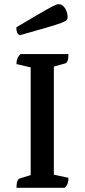

<svg xmlns="http://www.w3.org/2000/svg" viewBox="-20 -900 405 920"><path d="M59 0Q59 -40 75 -45L127 -61V-577L59 -593Q59 -608 63 -619Q67 -630 79 -641H308Q308 -600 292 -596L238 -581V-63L308 -48Q308 -33 304.5 -22Q301 -11 290 0ZM78 -732Q67 -732 62.5 -743.5Q58 -755 58 -769Q117 -804 154.5 -826Q192 -848 213 -859.5Q234 -871 244.5 -875.5Q255 -880 261 -880Q279 -880 291.5 -860.5Q304 -841 304 -818Q304 -810 299 -804Q294 -798 273 -790Q252 -782 205.5 -768.5Q159 -755 78 -732Z"/></svg>

Font: Petrona SemiBold
Style: Regular
Weight: 600
Designer: Ringo R. Seeber
Foundry: Ringo R. Seeber
Version: Version 2.001; ttfautohint (v1.8.3)